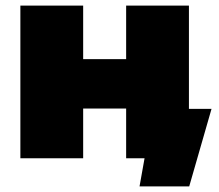

<svg xmlns="http://www.w3.org/2000/svg" viewBox="-20 -567 784 688"><path d="M480 101 498 0H432V-178H278V0H53V-547H278V-355H432V-547H657V-177H738L658 101Z"/></svg>

Font: Montserrat Black
Style: Regular
Weight: 900
Designer: Julieta Ulanovsky
Foundry: Julieta Ulanovsky
Version: Version 9.000; ttfautohint (v1.8.4.7-5d5b)